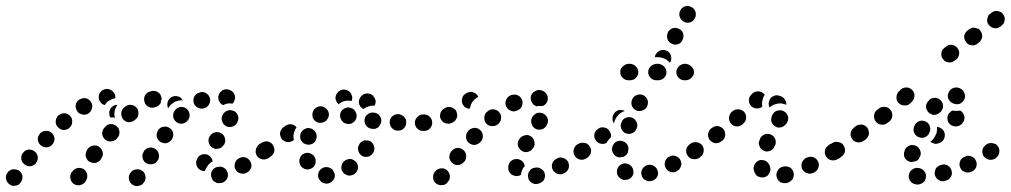

<svg xmlns="http://www.w3.org/2000/svg" viewBox="-41 -581 3375 641"><path d="M432 -12Q422 -18 411 -15Q400 -13 394 -3L393 -2Q387 8 390 19Q392 30 402 36Q407 39 412 40Q417 41 423 39Q428 38 433 35Q437 32 440 27L441 26Q447 16 444 5Q442 -6 432 -12ZM23 -11Q18 -14 13 -15Q8 -16 2 -16Q-3 -15 -8 -12Q-13 -9 -16 -5V-4Q-23 5 -21 16Q-19 27 -10 34Q-6 37 -1 39Q5 40 10 39Q16 38 20 36Q25 33 28 28Q35 19 34 7Q32 -4 23 -11ZM250 2Q249 -4 246 -8Q243 -13 239 -16Q234 -19 229 -20Q224 -21 218 -20Q213 -19 208 -16Q204 -13 201 -9L198 -6Q192 4 194 15Q196 26 205 33Q215 39 226 37Q237 35 244 26L246 22Q249 18 250 12Q251 7 250 2ZM720 -1Q719 -6 716 -11Q714 -16 709 -19Q705 -22 700 -24Q694 -25 689 -24H688Q676 -23 669 -14Q662 -5 664 7Q665 12 667 17Q670 22 674 25Q679 28 684 30Q689 31 695 30H696Q707 29 714 20Q721 11 720 -1ZM798 -23Q799 -28 798 -33Q797 -39 794 -43Q788 -53 777 -56Q766 -58 756 -52H755Q751 -49 747 -44Q744 -40 743 -35Q742 -29 742 -24Q743 -18 746 -14Q752 -4 763 -2Q774 1 784 -5L785 -6Q790 -8 793 -13Q796 -17 798 -23ZM617 -25Q614 -30 614 -36Q613 -41 615 -46Q615 -47 616 -48Q620 -59 630 -64Q640 -68 651 -65Q656 -63 660 -59Q664 -55 667 -50Q668 -48 668 -46Q669 -44 669 -42Q668 -41 667 -41Q658 -36 652 -27Q646 -19 643 -10Q640 -10 638 -10Q635 -11 633 -11Q627 -13 623 -17Q619 -20 617 -25ZM75 -75Q71 -79 66 -80Q61 -82 55 -82Q50 -81 45 -79Q40 -76 37 -72L36 -71Q29 -63 30 -51Q31 -40 40 -33Q49 -25 60 -26Q71 -27 79 -36V-37Q86 -45 85 -57Q84 -68 75 -75ZM477 -84Q468 -90 457 -88Q445 -85 439 -76V-74Q432 -65 435 -54Q437 -43 447 -36Q452 -34 457 -33Q462 -32 468 -33Q473 -34 478 -37Q482 -40 485 -45L486 -46Q492 -56 489 -67Q487 -78 477 -84ZM302 -72Q301 -78 298 -82Q295 -87 291 -90Q282 -97 270 -95Q259 -93 252 -84L250 -81Q247 -76 246 -71Q244 -65 245 -60Q246 -55 249 -50Q252 -45 256 -42Q266 -36 277 -37Q288 -39 295 -48L297 -52Q300 -56 302 -62Q303 -67 302 -72ZM868 -72Q869 -78 868 -83Q867 -88 863 -93Q857 -102 846 -104Q834 -106 825 -99H824Q820 -96 817 -91Q814 -86 813 -81Q812 -76 813 -70Q814 -65 817 -60Q824 -51 835 -49Q846 -47 856 -54L857 -55Q861 -58 864 -62Q867 -67 868 -72ZM668 -88Q673 -85 678 -84Q684 -84 689 -85Q694 -86 699 -89Q703 -93 706 -97L707 -98Q713 -108 710 -119Q708 -130 698 -136Q688 -142 677 -139Q666 -137 660 -127L659 -126Q653 -116 656 -105Q659 -94 668 -88ZM132 -137Q124 -145 112 -144Q101 -144 93 -136V-135Q85 -127 85 -116Q86 -104 94 -97Q102 -89 114 -89Q125 -89 133 -98Q141 -106 141 -118Q140 -129 132 -137ZM526 -153Q517 -160 506 -158Q495 -157 488 -148L487 -146Q484 -142 483 -137Q481 -131 482 -126Q483 -121 486 -116Q489 -111 493 -108Q498 -105 503 -104Q508 -102 514 -103Q519 -104 524 -107Q528 -110 532 -114V-115Q539 -124 537 -135Q536 -147 526 -153ZM358 -141Q357 -147 355 -152Q352 -157 348 -160Q340 -167 328 -167Q317 -166 310 -157L307 -154Q303 -150 302 -145Q300 -139 300 -134Q301 -128 303 -124Q306 -119 310 -115Q319 -108 330 -109Q341 -110 349 -118L351 -121Q355 -125 357 -131Q358 -136 358 -141ZM194 -193Q186 -202 175 -203Q163 -203 155 -196H154Q146 -188 145 -177Q144 -165 152 -157Q160 -148 171 -147Q182 -147 191 -154V-155Q200 -162 200 -174Q201 -185 194 -193ZM700 -177Q702 -172 705 -167Q709 -163 713 -160Q723 -155 734 -158Q745 -161 751 -171V-173Q757 -183 754 -193Q751 -204 741 -210Q736 -212 730 -213Q725 -214 720 -212Q714 -211 710 -207Q706 -204 703 -199V-198Q700 -193 699 -188Q699 -182 700 -177ZM584 -216Q576 -224 565 -224Q554 -224 546 -216L545 -215Q537 -207 537 -195Q537 -184 545 -176Q553 -168 564 -168Q575 -168 583 -176L584 -177Q592 -185 592 -196Q592 -208 584 -216ZM421 -201Q422 -207 420 -212Q419 -217 415 -221Q408 -230 396 -231Q385 -232 376 -224L373 -222Q364 -214 364 -203Q363 -192 370 -183Q377 -174 389 -173Q400 -173 409 -180L412 -183Q416 -186 419 -191Q421 -196 421 -201ZM326 -191Q324 -196 324 -201Q323 -207 325 -212Q328 -221 335 -226Q342 -231 351 -231Q349 -228 347 -224Q342 -215 341 -205Q340 -196 343 -188Q335 -190 327 -189Q327 -190 327 -190Q327 -190 326 -191ZM263 -240Q257 -250 246 -253Q235 -255 225 -249H224Q215 -243 212 -232Q210 -221 216 -211Q222 -201 233 -199Q244 -196 254 -202Q264 -209 266 -220Q269 -231 263 -240ZM658 -258Q656 -263 652 -266Q648 -270 643 -272Q638 -274 632 -274Q627 -273 622 -271H621Q610 -266 606 -255Q603 -245 607 -234Q612 -224 623 -220Q633 -216 644 -221H645Q655 -226 659 -237Q663 -247 658 -258ZM523 -249Q529 -258 541 -260Q549 -261 557 -258Q565 -254 569 -246Q567 -246 565 -246Q555 -246 545 -242Q536 -238 530 -232L529 -231Q524 -226 520 -219Q519 -221 519 -223Q519 -225 518 -227Q518 -228 518 -228Q516 -239 523 -249ZM462 -276Q460 -275 458 -275Q447 -271 442 -260Q438 -250 442 -239Q445 -229 456 -224Q466 -219 477 -223Q478 -223 480 -224Q485 -226 489 -229Q493 -233 496 -238Q496 -240 496 -243Q497 -247 499 -250Q499 -252 498 -255Q498 -257 497 -259Q494 -270 483 -275Q473 -280 462 -276ZM313 -284Q324 -285 333 -278Q342 -271 344 -260Q344 -258 344 -257Q344 -255 344 -253Q336 -252 329 -248Q319 -244 313 -236Q310 -233 309 -230Q301 -232 295 -239Q290 -245 289 -253Q287 -264 294 -273Q301 -282 313 -284ZM702 -280Q707 -282 713 -283Q718 -283 723 -282Q724 -281 725 -281Q736 -277 741 -267Q746 -257 742 -246Q741 -243 739 -240Q738 -237 735 -235Q734 -235 734 -235Q723 -237 713 -234Q709 -232 704 -230Q695 -234 690 -244Q686 -254 689 -264Q691 -269 694 -273Q698 -277 702 -280Z M1077 6Q1077 1 1075 -4Q1073 -9 1070 -14Q1066 -18 1061 -20Q1057 -23 1051 -23H1050Q1039 -24 1030 -16Q1022 -9 1021 2Q1021 8 1022 13Q1024 18 1028 22Q1031 27 1036 29Q1041 31 1046 32H1047Q1058 33 1067 25Q1076 18 1077 6ZM1149 -39Q1145 -43 1141 -46Q1136 -49 1131 -50Q1125 -51 1120 -49Q1115 -48 1110 -45V-44Q1105 -41 1102 -36Q1100 -32 1099 -26Q1098 -21 1099 -15Q1101 -10 1104 -6Q1107 -1 1112 1Q1117 4 1122 5Q1128 6 1133 4Q1138 3 1143 0V-1Q1152 -7 1154 -19Q1155 -30 1149 -39ZM995 -17Q1000 -19 1004 -22Q1008 -26 1011 -31Q1013 -36 1013 -42Q1013 -47 1012 -52L1011 -53Q1007 -64 997 -68Q987 -73 976 -69Q965 -65 961 -55Q956 -45 960 -34V-33Q964 -23 974 -18Q984 -13 995 -17ZM875 -77Q876 -82 874 -88Q873 -93 870 -97Q867 -102 862 -105Q858 -108 852 -109Q847 -110 842 -108Q836 -107 832 -104L825 -100Q816 -93 814 -82Q812 -71 818 -61Q825 -52 836 -50Q847 -48 857 -54L863 -59Q868 -62 871 -67Q874 -71 875 -77ZM1196 -109Q1191 -112 1185 -112Q1180 -113 1175 -112Q1169 -110 1165 -107Q1161 -104 1158 -99V-98Q1152 -89 1155 -78Q1158 -67 1167 -61Q1172 -58 1178 -57Q1183 -57 1188 -58Q1194 -59 1198 -63Q1202 -66 1205 -71Q1211 -81 1208 -92Q1205 -103 1196 -109ZM964 -112Q967 -108 971 -104Q975 -101 981 -99Q992 -96 1002 -101Q1012 -106 1015 -117V-118Q1017 -123 1016 -129Q1016 -134 1013 -139Q1010 -144 1006 -147Q1002 -151 997 -152Q986 -156 976 -150Q966 -145 962 -134V-133Q961 -128 961 -123Q962 -117 964 -112ZM931 -166Q921 -167 912 -161L905 -156Q901 -153 898 -148Q895 -144 894 -138Q893 -133 895 -128Q896 -122 899 -118Q906 -109 917 -107Q928 -105 938 -112L940 -113Q939 -117 939 -121Q938 -131 941 -140Q944 -149 949 -156Q942 -165 931 -166ZM1399 -171Q1399 -176 1397 -181Q1395 -187 1391 -190Q1387 -194 1382 -196Q1377 -198 1372 -199H1371Q1360 -199 1352 -190Q1344 -182 1344 -171Q1344 -166 1346 -161Q1348 -155 1352 -152Q1356 -148 1361 -146Q1366 -144 1371 -144H1372Q1383 -143 1391 -152Q1399 -160 1399 -171ZM1315 -171Q1316 -177 1314 -182Q1312 -187 1308 -191Q1304 -195 1299 -197Q1294 -200 1289 -200H1288Q1277 -200 1269 -193Q1260 -185 1260 -173Q1260 -168 1262 -163Q1263 -158 1267 -154Q1271 -150 1276 -147Q1281 -145 1286 -145H1287Q1298 -144 1307 -152Q1315 -160 1315 -171ZM1222 -156Q1226 -160 1228 -165Q1231 -169 1232 -175Q1233 -186 1226 -195Q1219 -204 1207 -205Q1195 -207 1186 -199Q1177 -192 1176 -181Q1175 -170 1182 -161Q1189 -152 1201 -151Q1207 -150 1212 -151Q1217 -153 1222 -156ZM1148 -185Q1152 -195 1147 -206Q1143 -216 1132 -220Q1121 -225 1111 -220Q1100 -215 1096 -205Q1092 -194 1097 -184Q1101 -173 1112 -169Q1123 -165 1133 -169Q1144 -174 1148 -185ZM1011 -177Q1020 -170 1031 -171Q1042 -172 1050 -180V-181Q1058 -189 1057 -201Q1056 -212 1047 -219Q1039 -227 1027 -226Q1016 -225 1009 -217L1008 -216Q1001 -207 1002 -196Q1002 -185 1011 -177ZM1166 -222H1165Q1157 -230 1157 -242Q1158 -253 1166 -261Q1174 -269 1185 -269Q1197 -269 1205 -261V-260Q1211 -254 1213 -245Q1214 -236 1209 -228Q1200 -229 1190 -226Q1180 -223 1172 -217Q1170 -218 1169 -219Q1167 -220 1166 -222ZM1081 -264Q1083 -269 1087 -273Q1090 -277 1095 -279L1096 -280Q1101 -282 1107 -282Q1112 -282 1117 -280Q1122 -278 1126 -275Q1130 -271 1132 -266Q1135 -261 1135 -255Q1135 -249 1133 -244Q1127 -245 1121 -245Q1111 -245 1102 -241Q1095 -238 1089 -233Q1087 -235 1085 -238Q1083 -240 1082 -243Q1079 -248 1079 -254Q1079 -259 1081 -264Z M1461 6Q1460 1 1458 -4Q1455 -9 1451 -13Q1443 -20 1431 -19Q1420 -18 1413 -10L1411 -8Q1404 1 1405 12Q1405 24 1414 31Q1423 38 1434 37Q1446 37 1453 28L1454 26Q1458 22 1460 17Q1461 12 1461 6ZM1774 21Q1777 16 1778 11Q1779 5 1778 0Q1776 -11 1766 -17Q1757 -24 1745 -21H1743Q1738 -20 1733 -17Q1729 -14 1726 -9Q1723 -5 1722 1Q1721 6 1722 11Q1724 23 1734 29Q1743 35 1754 33L1756 32Q1762 31 1766 28Q1771 25 1774 21ZM1663 -2Q1659 -7 1657 -12Q1655 -17 1656 -22Q1656 -24 1656 -25Q1657 -37 1666 -44Q1674 -51 1686 -50Q1691 -50 1696 -47Q1701 -45 1704 -41Q1707 -38 1709 -34Q1710 -30 1711 -26Q1709 -24 1707 -22Q1701 -13 1699 -3Q1699 0 1699 2Q1695 5 1691 6Q1686 7 1681 7Q1676 6 1671 4Q1666 2 1663 -2ZM1855 -42Q1852 -46 1847 -50Q1843 -53 1838 -54Q1832 -56 1827 -55Q1822 -54 1817 -51L1815 -50Q1805 -44 1802 -33Q1800 -22 1805 -13Q1808 -8 1813 -5Q1817 -1 1822 0Q1828 1 1833 1Q1838 0 1843 -3L1845 -4Q1855 -10 1858 -21Q1860 -32 1855 -42ZM1505 -81Q1501 -85 1496 -86Q1490 -88 1485 -87Q1479 -86 1475 -84Q1470 -81 1467 -77L1465 -75Q1462 -71 1460 -65Q1459 -60 1459 -55Q1460 -49 1463 -44Q1465 -40 1470 -36Q1474 -33 1479 -31Q1484 -30 1490 -30Q1495 -31 1500 -34Q1505 -36 1508 -41L1510 -42Q1517 -51 1515 -63Q1514 -74 1505 -81ZM1926 -92Q1922 -97 1918 -100Q1913 -103 1908 -104Q1902 -104 1897 -103Q1892 -102 1887 -99L1885 -98Q1876 -91 1874 -80Q1872 -69 1879 -59Q1885 -50 1897 -48Q1908 -46 1917 -53L1919 -54Q1928 -61 1930 -72Q1932 -83 1926 -92ZM1688 -95Q1689 -89 1693 -85Q1696 -81 1700 -78Q1710 -71 1721 -74Q1732 -76 1738 -86L1740 -88Q1746 -97 1743 -108Q1741 -120 1731 -126Q1727 -129 1721 -130Q1716 -131 1711 -129Q1705 -128 1701 -125Q1696 -122 1693 -117L1692 -116Q1689 -111 1688 -106Q1687 -100 1688 -95ZM1562 -147Q1553 -155 1542 -154Q1531 -153 1523 -145L1522 -143Q1514 -135 1515 -123Q1515 -112 1524 -104Q1528 -101 1533 -99Q1538 -97 1544 -97Q1549 -98 1554 -100Q1559 -103 1563 -107L1564 -108Q1572 -117 1571 -128Q1570 -140 1562 -147ZM1394 -152Q1398 -156 1400 -161Q1402 -166 1402 -171Q1402 -183 1394 -191Q1386 -199 1375 -199L1372 -198Q1366 -198 1361 -196Q1356 -194 1352 -190Q1349 -186 1346 -181Q1344 -176 1345 -171Q1345 -159 1353 -151Q1361 -143 1372 -144H1375Q1381 -144 1386 -146Q1391 -148 1394 -152ZM1747 -151Q1752 -148 1758 -148Q1763 -148 1768 -149Q1774 -151 1778 -155Q1782 -158 1784 -163L1785 -165Q1791 -175 1787 -186Q1783 -197 1773 -202Q1768 -204 1763 -205Q1758 -205 1752 -204Q1747 -202 1743 -198Q1739 -195 1736 -190L1735 -188Q1730 -178 1734 -167Q1737 -156 1747 -151ZM1625 -207Q1618 -215 1606 -216Q1595 -217 1587 -209L1585 -208Q1576 -200 1576 -189Q1575 -177 1582 -169Q1590 -160 1601 -160Q1613 -159 1621 -166L1623 -168Q1632 -176 1632 -187Q1633 -198 1625 -207ZM1485 -190Q1486 -195 1485 -201Q1484 -206 1482 -211Q1476 -220 1465 -223Q1454 -226 1444 -220L1442 -219Q1437 -216 1434 -212Q1430 -207 1429 -202Q1428 -197 1428 -191Q1429 -186 1432 -181Q1438 -171 1449 -169Q1460 -166 1470 -172L1472 -173Q1477 -176 1480 -180Q1483 -185 1485 -190ZM1701 -250Q1699 -255 1694 -259Q1690 -262 1685 -264Q1680 -266 1674 -265Q1669 -265 1664 -263L1662 -262Q1652 -257 1648 -246Q1644 -235 1649 -225Q1652 -220 1656 -216Q1660 -213 1665 -211Q1670 -209 1676 -209Q1681 -210 1686 -212L1688 -213Q1699 -218 1702 -229Q1706 -240 1701 -250ZM1551 -255Q1553 -256 1556 -257Q1556 -258 1555 -259Q1555 -259 1555 -260Q1549 -270 1538 -273Q1528 -276 1518 -271Q1516 -270 1514 -269Q1510 -266 1506 -262Q1503 -258 1502 -252Q1500 -247 1501 -242Q1502 -236 1504 -232Q1508 -225 1514 -222Q1520 -218 1527 -218Q1528 -220 1528 -222Q1528 -223 1529 -223Q1531 -233 1536 -241Q1542 -249 1551 -255ZM1740 -232Q1736 -236 1734 -241Q1731 -245 1731 -251Q1730 -256 1732 -262Q1736 -272 1746 -277Q1756 -283 1767 -279Q1769 -278 1771 -278Q1781 -273 1786 -263Q1790 -252 1786 -242Q1784 -237 1780 -233Q1776 -229 1770 -227Q1768 -227 1766 -227Q1758 -228 1750 -226Q1750 -226 1750 -226Q1750 -227 1750 -227Q1750 -227 1749 -227Q1744 -228 1740 -232Z M2155 -10Q2152 -21 2142 -27Q2132 -33 2121 -30Q2115 -29 2111 -25Q2106 -22 2104 -17Q2101 -13 2100 -7Q2099 -2 2101 4Q2104 15 2113 20Q2123 26 2134 23H2135Q2146 20 2152 11Q2158 1 2155 -10ZM2070 7Q2073 3 2074 -3Q2074 -8 2073 -13Q2072 -19 2069 -23Q2066 -28 2061 -31Q2051 -37 2040 -35Q2029 -32 2023 -23Q2020 -18 2019 -13Q2018 -7 2019 -2Q2020 3 2023 8Q2026 12 2031 15L2032 16Q2041 22 2052 19Q2064 17 2070 7ZM2232 -25Q2234 -30 2234 -36Q2233 -41 2231 -46Q2226 -56 2215 -60Q2204 -64 2194 -58H2193Q2188 -56 2185 -52Q2181 -47 2179 -42Q2178 -37 2178 -32Q2178 -26 2181 -21Q2186 -11 2197 -7Q2208 -4 2218 -9Q2223 -12 2227 -16Q2230 -20 2232 -25ZM2301 -93Q2297 -97 2293 -100Q2288 -103 2283 -104Q2277 -105 2272 -104Q2267 -103 2262 -100V-99Q2252 -93 2250 -81Q2248 -70 2255 -61Q2258 -56 2263 -53Q2267 -50 2273 -50Q2278 -49 2283 -50Q2289 -51 2293 -54H2294Q2303 -61 2305 -72Q2307 -83 2301 -93ZM1927 -93Q1924 -98 1919 -101Q1915 -104 1909 -104Q1904 -105 1899 -104Q1893 -103 1889 -100H1888Q1879 -93 1877 -82Q1875 -71 1881 -61Q1888 -52 1899 -50Q1910 -48 1920 -54V-55Q1930 -61 1932 -73Q1934 -84 1927 -93ZM2003 -90V-91Q2005 -96 2008 -100Q2011 -105 2016 -108Q2021 -110 2026 -111Q2032 -112 2037 -110Q2048 -107 2054 -97Q2059 -88 2056 -77V-76Q2055 -71 2052 -66Q2048 -62 2043 -59Q2043 -59 2042 -58Q2041 -58 2040 -57Q2037 -57 2035 -57Q2033 -56 2031 -56Q2029 -55 2027 -56Q2025 -56 2023 -56Q2012 -59 2006 -69Q2000 -79 2003 -90ZM1953 -149H1954Q1958 -153 1963 -155Q1968 -156 1974 -156Q1979 -155 1984 -153Q1989 -150 1992 -146Q1996 -141 1998 -135Q2000 -129 1998 -122Q1993 -118 1990 -113Q1986 -109 1984 -104Q1975 -99 1966 -101Q1956 -103 1950 -110Q1942 -119 1943 -130Q1944 -142 1953 -149ZM2048 -136Q2058 -132 2069 -136Q2079 -140 2084 -151Q2089 -162 2085 -172Q2080 -183 2070 -188Q2060 -192 2049 -188Q2038 -184 2034 -173Q2029 -162 2033 -152Q2037 -141 2048 -136ZM2041 -209Q2043 -210 2045 -210Q2037 -215 2027 -214Q2018 -212 2011 -205V-204Q2004 -197 2004 -187Q2003 -177 2009 -169Q2010 -176 2013 -182Q2017 -191 2024 -198Q2031 -205 2041 -209ZM2082 -213Q2092 -208 2103 -212Q2114 -215 2119 -225V-226Q2122 -231 2122 -236Q2123 -242 2121 -247Q2119 -252 2116 -256Q2112 -260 2107 -263Q2097 -268 2086 -264Q2075 -261 2070 -250Q2065 -240 2068 -229Q2072 -218 2082 -213ZM2090 -340Q2090 -351 2082 -359Q2074 -367 2063 -368H2057Q2046 -367 2038 -359Q2029 -351 2030 -340Q2029 -329 2038 -321Q2046 -313 2057 -313H2063Q2074 -313 2082 -321Q2090 -329 2090 -340ZM2184 -340Q2184 -351 2176 -359Q2168 -367 2156 -368H2151Q2139 -367 2131 -359Q2123 -351 2123 -340Q2123 -329 2131 -321Q2139 -313 2151 -313H2156Q2168 -313 2176 -321Q2184 -329 2184 -340ZM2276 -340Q2276 -351 2267 -359Q2259 -367 2248 -368H2244Q2233 -367 2225 -359Q2217 -351 2217 -340Q2217 -329 2225 -321Q2233 -313 2244 -313H2248Q2259 -313 2267 -321Q2276 -329 2276 -340ZM2151 -390H2156Q2166 -390 2175 -386Q2184 -383 2192 -375Q2194 -373 2196 -371Q2196 -372 2196 -372Q2196 -373 2197 -373V-374Q2202 -384 2199 -395Q2196 -406 2186 -411Q2176 -416 2165 -413Q2154 -410 2149 -400L2148 -399Q2147 -397 2146 -395Q2146 -392 2145 -390Q2148 -390 2151 -390ZM2200 -436Q2210 -430 2221 -433Q2232 -436 2237 -446V-447Q2243 -457 2240 -468Q2237 -479 2227 -484Q2217 -490 2206 -487Q2195 -484 2189 -474V-473Q2184 -463 2187 -452Q2190 -441 2200 -436ZM2241 -509Q2251 -503 2262 -506Q2273 -509 2278 -519L2279 -520Q2284 -530 2281 -541Q2278 -552 2268 -557Q2258 -563 2247 -560Q2236 -557 2231 -547L2230 -546Q2225 -536 2228 -526Q2231 -515 2241 -509Z M2606 16Q2608 11 2609 6Q2610 0 2608 -5Q2606 -16 2596 -22Q2586 -27 2575 -25L2571 -24Q2560 -21 2555 -11Q2549 -1 2552 10Q2555 21 2564 27Q2574 32 2585 30L2589 29Q2594 27 2598 24Q2603 21 2606 16ZM2489 8Q2484 5 2481 0Q2478 -4 2477 -9Q2476 -12 2475 -15Q2474 -27 2481 -36Q2487 -45 2499 -47Q2504 -47 2509 -46Q2515 -45 2519 -41Q2524 -38 2526 -33Q2529 -29 2530 -23Q2530 -23 2530 -22Q2531 -20 2531 -17Q2531 -14 2531 -12Q2530 -9 2529 -7Q2527 0 2522 5Q2517 9 2510 11Q2504 12 2499 11Q2494 10 2489 8ZM2691 -21Q2693 -26 2693 -32Q2693 -37 2690 -42Q2685 -52 2675 -56Q2664 -60 2654 -55L2650 -54Q2645 -51 2642 -47Q2638 -43 2636 -38Q2634 -33 2635 -27Q2635 -22 2637 -17Q2642 -7 2653 -3Q2664 1 2674 -4L2677 -5Q2682 -8 2686 -12Q2690 -16 2691 -21ZM2766 -91Q2759 -100 2748 -102Q2737 -104 2727 -98L2724 -95Q2715 -89 2713 -78Q2711 -67 2718 -57Q2721 -53 2725 -50Q2730 -47 2735 -46Q2741 -45 2746 -46Q2751 -47 2756 -50L2759 -52Q2768 -59 2770 -70Q2772 -81 2766 -91ZM2304 -95Q2297 -104 2286 -106Q2275 -108 2265 -102L2262 -100Q2258 -96 2255 -92Q2252 -87 2251 -82Q2250 -76 2251 -71Q2252 -66 2255 -61Q2262 -52 2273 -50Q2284 -48 2294 -54L2297 -57Q2306 -63 2308 -74Q2310 -85 2304 -95ZM2495 -92Q2497 -87 2501 -83Q2505 -80 2510 -77Q2520 -73 2531 -78Q2541 -82 2545 -93L2547 -96Q2549 -101 2549 -106Q2549 -112 2547 -117Q2545 -122 2541 -126Q2537 -130 2532 -132Q2521 -136 2511 -132Q2500 -127 2496 -117L2495 -113Q2492 -108 2492 -103Q2493 -97 2495 -92ZM2380 -129Q2381 -135 2379 -140Q2378 -145 2375 -149Q2368 -158 2356 -160Q2345 -161 2336 -154L2333 -152Q2329 -149 2326 -144Q2324 -139 2323 -134Q2322 -128 2324 -123Q2325 -118 2328 -114Q2335 -105 2347 -103Q2358 -102 2367 -109L2370 -111Q2374 -114 2377 -119Q2380 -124 2380 -129ZM2534 -176Q2535 -171 2539 -166Q2542 -162 2547 -159Q2556 -153 2567 -156Q2578 -159 2584 -168L2586 -171Q2589 -176 2590 -181Q2591 -187 2590 -192Q2588 -197 2585 -202Q2582 -206 2577 -209Q2567 -215 2556 -212Q2545 -210 2539 -200L2537 -197Q2535 -192 2534 -187Q2533 -182 2534 -176ZM2444 -207Q2436 -215 2425 -216Q2414 -217 2405 -210L2402 -208Q2394 -200 2393 -189Q2392 -178 2399 -169Q2406 -160 2418 -159Q2429 -158 2438 -166L2440 -168Q2449 -175 2450 -187Q2451 -198 2444 -207ZM2468 -266 2470 -268Q2474 -272 2479 -274Q2484 -276 2490 -276Q2495 -276 2500 -274Q2505 -272 2509 -268Q2510 -267 2511 -266Q2512 -265 2512 -264Q2508 -259 2506 -252Q2503 -243 2503 -233Q2503 -229 2504 -225Q2496 -218 2485 -219Q2475 -219 2467 -227Q2459 -235 2459 -247Q2460 -258 2468 -266ZM2527 -244Q2529 -250 2532 -254Q2536 -258 2541 -260Q2546 -263 2551 -263Q2557 -263 2562 -261Q2563 -261 2565 -260Q2574 -257 2579 -249Q2585 -241 2584 -231Q2578 -234 2571 -235Q2561 -237 2551 -234Q2541 -232 2533 -226Q2531 -224 2529 -222Q2529 -223 2528 -223Q2528 -223 2528 -223Q2526 -228 2525 -234Q2525 -239 2527 -244Z M2775 -96Q2772 -101 2767 -104Q2762 -106 2757 -107Q2752 -108 2746 -107Q2741 -106 2737 -103L2730 -98Q2726 -95 2723 -90Q2720 -86 2719 -80Q2718 -75 2719 -70Q2720 -64 2724 -60Q2730 -50 2741 -49Q2753 -47 2762 -53L2768 -58Q2778 -64 2780 -76Q2781 -87 2775 -96ZM2860 -133Q2860 -139 2859 -144Q2858 -149 2855 -154Q2848 -163 2837 -165Q2825 -166 2816 -160L2810 -155Q2801 -148 2799 -137Q2797 -126 2804 -117Q2810 -107 2822 -106Q2833 -104 2842 -111L2849 -115Q2853 -119 2856 -123Q2859 -128 2860 -133ZM2932 -214Q2925 -223 2914 -224Q2902 -226 2894 -219L2887 -214Q2878 -207 2877 -195Q2876 -184 2883 -175Q2890 -166 2901 -165Q2913 -163 2922 -171L2928 -175Q2937 -183 2938 -194Q2939 -205 2932 -214ZM3004 -281Q2996 -289 2985 -289Q2973 -289 2965 -281Q2963 -278 2960 -276Q2952 -268 2952 -257Q2951 -245 2959 -237Q2967 -229 2979 -229Q2990 -228 2998 -236Q3001 -239 3004 -242Q3012 -250 3012 -262Q3012 -273 3004 -281Z M3050 11Q3052 0 3045 -9Q3038 -18 3027 -20Q3027 -20 3026 -20Q3015 -22 3006 -16Q2996 -10 2994 1Q2992 7 2993 12Q2994 17 2997 22Q3000 27 3005 30Q3009 33 3015 34Q3017 34 3019 35Q3030 36 3040 29Q3049 23 3050 11ZM3133 10Q3136 5 3137 0Q3137 -6 3136 -11Q3133 -22 3124 -28Q3114 -34 3103 -31L3100 -30Q3095 -29 3091 -26Q3086 -23 3083 -18Q3081 -13 3080 -8Q3079 -2 3080 3Q3083 14 3093 20Q3103 26 3114 23L3116 22Q3121 21 3126 18Q3130 14 3133 10ZM3217 -45Q3215 -50 3211 -53Q3207 -57 3202 -59Q3197 -61 3191 -61Q3186 -61 3181 -58L3178 -57Q3168 -53 3164 -42Q3160 -31 3165 -21Q3167 -16 3171 -12Q3175 -9 3180 -7Q3185 -5 3190 -5Q3196 -5 3201 -7L3203 -8Q3214 -13 3218 -23Q3222 -34 3217 -45ZM2978 -74 2979 -77Q2980 -82 2983 -86Q2987 -91 2991 -93Q2996 -96 3002 -97Q3007 -97 3012 -96Q3023 -93 3029 -83Q3035 -73 3032 -62L3031 -60Q3029 -55 3026 -50Q3023 -46 3018 -43Q3018 -43 3018 -43Q3018 -43 3017 -43Q3015 -43 3012 -42Q3007 -41 3002 -40Q3001 -40 3000 -40Q2998 -40 2997 -41Q2986 -44 2980 -53Q2975 -63 2978 -74ZM3291 -92Q3288 -97 3283 -100Q3278 -102 3273 -103Q3268 -104 3262 -103Q3257 -102 3252 -99L3250 -97Q3246 -94 3243 -90Q3240 -85 3239 -80Q3238 -74 3239 -69Q3240 -64 3243 -59Q3247 -55 3251 -52Q3256 -49 3261 -48Q3267 -47 3272 -48Q3277 -49 3282 -52L3284 -54Q3293 -60 3295 -72Q3297 -83 3291 -92ZM3108 -146Q3115 -137 3113 -125Q3111 -114 3102 -107L3100 -106Q3095 -103 3090 -102Q3085 -100 3079 -101Q3076 -102 3072 -104Q3068 -105 3065 -108Q3068 -110 3070 -112Q3077 -118 3081 -127L3082 -129Q3087 -137 3087 -147Q3088 -152 3087 -157Q3088 -157 3089 -157Q3090 -157 3090 -157Q3096 -156 3100 -153Q3105 -150 3108 -146ZM3024 -124Q3035 -119 3045 -122Q3056 -126 3061 -136L3062 -139Q3067 -149 3063 -160Q3060 -170 3050 -175Q3045 -178 3039 -178Q3034 -179 3029 -177Q3023 -175 3019 -171Q3015 -168 3013 -163L3012 -161Q3007 -150 3010 -140Q3014 -129 3024 -124ZM3169 -209Q3168 -210 3167 -210Q3166 -211 3165 -212Q3157 -210 3148 -211Q3143 -211 3139 -212Q3136 -211 3134 -209Q3132 -208 3130 -205L3128 -204Q3121 -195 3122 -183Q3123 -172 3132 -165Q3141 -158 3152 -159Q3163 -160 3171 -168L3172 -170Q3180 -179 3179 -190Q3177 -202 3169 -209ZM3062 -203Q3067 -200 3072 -198Q3077 -197 3083 -198Q3088 -199 3093 -202Q3097 -205 3101 -209L3102 -211Q3105 -215 3107 -221Q3108 -226 3107 -232Q3106 -237 3103 -242Q3100 -246 3096 -249Q3087 -256 3076 -254Q3064 -253 3058 -243L3056 -241Q3049 -232 3051 -221Q3053 -210 3062 -203ZM3141 -287Q3136 -285 3132 -281Q3128 -277 3126 -272Q3121 -262 3125 -251Q3130 -241 3140 -236Q3140 -236 3141 -236Q3151 -231 3162 -234Q3172 -238 3178 -248Q3183 -258 3179 -269Q3176 -280 3166 -285Q3164 -286 3162 -287Q3157 -289 3151 -289Q3146 -289 3141 -287Z M3156 -420Q3149 -429 3138 -431Q3127 -433 3118 -426L3113 -422Q3103 -415 3102 -404Q3100 -393 3107 -384Q3114 -374 3125 -373Q3136 -371 3145 -378L3151 -382Q3160 -389 3161 -400Q3163 -411 3156 -420ZM3238 -457Q3239 -462 3237 -468Q3236 -473 3233 -477Q3230 -482 3225 -485Q3220 -487 3215 -488Q3209 -489 3204 -488Q3199 -486 3194 -483L3189 -479Q3180 -472 3178 -461Q3177 -450 3184 -441Q3190 -431 3202 -430Q3213 -428 3222 -435L3227 -439Q3232 -442 3234 -447Q3237 -452 3238 -457ZM3308 -533Q3305 -538 3300 -541Q3295 -543 3290 -544Q3285 -545 3279 -544Q3274 -542 3270 -539L3266 -536Q3261 -533 3258 -528Q3256 -523 3255 -518Q3254 -513 3255 -507Q3257 -502 3260 -498Q3267 -489 3278 -487Q3289 -485 3299 -492L3302 -495Q3312 -502 3313 -513Q3315 -524 3308 -533Z"/></svg>

Font: FRB American Cursive Guidelines Dotted Ultra
Style: Bold Italic
Weight: 1000
Italic angle: -25°
Version: Version 2.0;Modular Font Editor K font №1